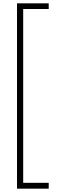

<svg xmlns="http://www.w3.org/2000/svg" viewBox="-20 -905 391 1151"><path d="M272 226V191H119V-851H272V-885H82V226Z"/></svg>

Font: Noto Sans Kannada UI ExtraCondensed ExtraLight
Style: Regular
Weight: 200
Width: 2
Designer: Jelle Bosma - Monotype Design Team
Foundry: Monotype Imaging Inc.
Version: Version 2.005